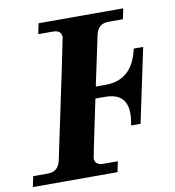

<svg xmlns="http://www.w3.org/2000/svg" viewBox="-112 -805 798 877"><g transform="rotate(-10 287.0 -366.0)"><path d="M332.5 -402.3H378.4Q503.4 -402.3 533.2 -543H577.1L504.4 -199.2H460.4Q466.8 -229.5 466.8 -253.4Q466.8 -348.6 366.7 -348.6H321.3Q266.1 -86.4 266.1 -81.5Q266.1 -48.8 306.2 -48.8H372.6L362.3 0H-30.3L-20 -48.8H47.4Q96.2 -48.8 106.9 -97.7Q222.7 -644 222.7 -650.9Q222.7 -683.6 182.6 -683.6H115.2L125.5 -732.4H518.1L507.8 -683.6H441.4Q392.6 -683.6 381.8 -634.8Q354 -502.9 332.5 -402.3Z"/></g></svg>

Font: Munson
Style: Bold Italic
Weight: 700
Italic angle: -12°
Designer: Paul James MIller
Foundry: High-Logic / Made with FontCreator
Version: Version 2.10;May 5, 2019;FontCreator 11.5.0.2430 64-bit